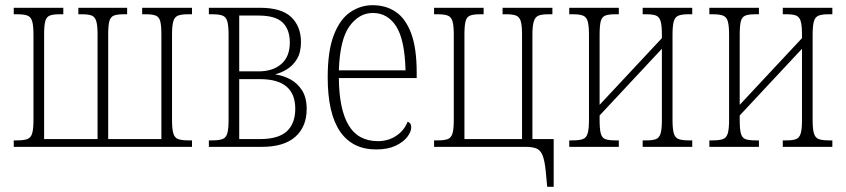

<svg xmlns="http://www.w3.org/2000/svg" viewBox="-20 -566 3261 740"><path d="M33 0V-25H47Q72 -25 85.5 -30Q99 -35 104 -52Q109 -69 109 -104V-432Q109 -467 104 -484Q99 -501 85.5 -506Q72 -511 47 -511H33V-536H224V-511H209Q185 -511 172 -506Q159 -501 154.5 -484.5Q150 -468 150 -433V-30H356V-433Q356 -468 351 -484.5Q346 -501 333.5 -506Q321 -511 296 -511H282V-536H470V-511H456Q432 -511 419 -506Q406 -501 401.5 -484.5Q397 -468 397 -433V-30H602V-433Q602 -468 597.5 -484.5Q593 -501 580 -506Q567 -511 543 -511H528V-536H720V-511H705Q680 -511 666.5 -506Q653 -501 648 -484Q643 -467 643 -432V-104Q643 -69 648 -52Q653 -35 666.5 -30Q680 -25 705 -25H720V0Z M785 0V-25H799Q824 -25 837.5 -30Q851 -35 856 -52Q861 -69 861 -104V-432Q861 -467 856 -484Q851 -501 837.5 -506Q824 -511 799 -511H785V-536H982Q1065 -536 1102.5 -500Q1140 -464 1140 -404Q1140 -364 1124.5 -338.5Q1109 -313 1086 -299Q1063 -285 1042 -280V-279Q1071 -275 1098.5 -260.5Q1126 -246 1144 -218Q1162 -190 1162 -146Q1162 -78 1118.5 -39Q1075 0 989 0ZM902 -291H977Q1032 -291 1064.5 -319.5Q1097 -348 1097 -402Q1097 -452 1069.5 -479Q1042 -506 977 -506H902ZM902 -30H982Q1053 -30 1085.5 -60Q1118 -90 1118 -147Q1118 -261 982 -261H902Z M1430 10Q1338 10 1290.5 -59.5Q1243 -129 1243 -268Q1243 -371 1267 -432Q1291 -493 1330.5 -519.5Q1370 -546 1416 -546Q1467 -546 1505 -520.5Q1543 -495 1564.5 -438Q1586 -381 1586 -286V-265H1286Q1287 -145 1323.5 -83.5Q1360 -22 1437 -22Q1476 -22 1507 -42.5Q1538 -63 1551 -97Q1565 -92 1565 -76Q1565 -58 1549.5 -38Q1534 -18 1504 -4Q1474 10 1430 10ZM1543 -295Q1540 -413 1507 -464.5Q1474 -516 1417 -516Q1364 -516 1327 -465Q1290 -414 1286 -295Z M2089 154 2083 90Q2079 53 2071.5 33.5Q2064 14 2049 7Q2034 0 2006 0H1653V-25H1667Q1693 -25 1706 -30Q1719 -35 1724 -52Q1729 -69 1729 -104V-432Q1729 -467 1724 -484Q1719 -501 1705.5 -506Q1692 -511 1667 -511H1653V-536H1844V-511H1829Q1805 -511 1792 -506Q1779 -501 1774.5 -484.5Q1770 -468 1770 -433V-30H1992V-433Q1992 -468 1987 -484.5Q1982 -501 1969 -506Q1956 -511 1932 -511H1917V-536H2109V-511H2094Q2069 -511 2056 -506Q2043 -501 2037.5 -484Q2032 -467 2032 -432V-30H2114V154Z M2174 0V-25H2188Q2213 -25 2226.5 -30Q2240 -35 2245 -52Q2250 -69 2250 -104V-432Q2250 -467 2245 -484Q2240 -501 2226.5 -506Q2213 -511 2188 -511H2174V-536H2365V-511H2350Q2326 -511 2313 -506Q2300 -501 2295.5 -484.5Q2291 -468 2291 -433V-162L2531 -419V-433Q2531 -468 2526 -484.5Q2521 -501 2508.5 -506Q2496 -511 2472 -511H2457V-536H2648V-511H2633Q2609 -511 2595.5 -506Q2582 -501 2577 -484Q2572 -467 2572 -432V-104Q2572 -69 2577 -52Q2582 -35 2595.5 -30Q2609 -25 2633 -25H2648V0H2457V-25H2472Q2496 -25 2508.5 -30Q2521 -35 2526 -51.5Q2531 -68 2531 -103V-378L2291 -121V-103Q2291 -68 2295.5 -51.5Q2300 -35 2312.5 -30Q2325 -25 2350 -25H2365V0Z M2714 0V-25H2728Q2753 -25 2766.5 -30Q2780 -35 2785 -52Q2790 -69 2790 -104V-432Q2790 -467 2785 -484Q2780 -501 2766.5 -506Q2753 -511 2728 -511H2714V-536H2905V-511H2890Q2866 -511 2853 -506Q2840 -501 2835.5 -484.5Q2831 -468 2831 -433V-162L3071 -419V-433Q3071 -468 3066 -484.5Q3061 -501 3048.5 -506Q3036 -511 3012 -511H2997V-536H3188V-511H3173Q3149 -511 3135.5 -506Q3122 -501 3117 -484Q3112 -467 3112 -432V-104Q3112 -69 3117 -52Q3122 -35 3135.5 -30Q3149 -25 3173 -25H3188V0H2997V-25H3012Q3036 -25 3048.5 -30Q3061 -35 3066 -51.5Q3071 -68 3071 -103V-378L2831 -121V-103Q2831 -68 2835.5 -51.5Q2840 -35 2852.5 -30Q2865 -25 2890 -25H2905V0Z"/></svg>

Font: Noto Serif Condensed ExtraLight
Style: Regular
Weight: 200
Width: 3
Designer: Monotype Design Team
Foundry: Monotype Imaging Inc.
Version: Version 2.013; ttfautohint (v1.8.4.7-5d5b)